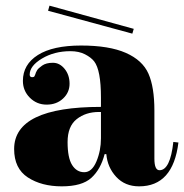

<svg xmlns="http://www.w3.org/2000/svg" viewBox="-20 -649 651 679"><path d="M337 -160V-253Q333 -253 330 -253Q283 -253 251 -227.5Q219 -202 219 -146.5Q219 -91 235 -65.5Q251 -40 278 -40Q305 -40 321 -78Q337 -116 337 -160ZM544 -47Q582 -47 593 -147L611 -145Q592 10 472 10Q422 10 391 -23.5Q360 -57 356 -104H350Q336 -50 303 -20Q270 10 198.5 10Q127 10 78.5 -21.5Q30 -53 30 -122Q30 -271 337 -271V-304Q337 -401 313 -432Q302 -446 280.5 -457Q259 -468 229 -468Q172 -468 128.5 -442Q85 -416 85 -385Q85 -376 94 -376Q100 -376 102 -379.5Q104 -383 105 -386.5Q106 -390 107 -392.5Q108 -395 111.5 -401Q115 -407 129 -417Q143 -427 167 -427Q191 -427 208.5 -405.5Q226 -384 226 -353Q226 -322 203 -300.5Q180 -279 145 -279Q110 -279 85.5 -303.5Q61 -328 61 -363Q61 -421 114 -454.5Q167 -488 266.5 -488Q366 -488 425 -462Q484 -436 505 -388.5Q526 -341 526 -258V-88Q526 -47 544 -47ZM150 -611 155 -629 453 -547 448 -530Z"/></svg>

Font: Elsie Black
Style: Regular
Weight: 900
Designer: Alejandro Inler
Foundry: Alejandro Inler
Version: 1.002